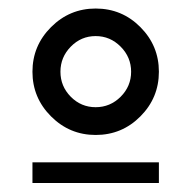

<svg xmlns="http://www.w3.org/2000/svg" viewBox="-20 -749 437 439"><path d="M198.7 -440.4Q139.2 -440.4 96.7 -482.9Q54.2 -525.4 54.2 -585Q54.2 -644.5 96.7 -687Q139.2 -729.5 198.7 -729.5Q258.8 -729.5 301 -687Q343.3 -644.5 343.3 -585Q343.3 -525.4 301 -482.9Q258.8 -440.4 198.7 -440.4ZM255.9 -527.8Q279.8 -551.8 279.8 -585Q279.8 -618.2 255.9 -642.3Q231.9 -666.5 198.7 -666.5Q165.5 -666.5 141.8 -642.3Q118.2 -618.2 118.2 -585Q118.2 -551.8 141.8 -527.8Q165.5 -503.9 198.7 -503.9Q231.9 -503.9 255.9 -527.8ZM54.2 -330.6V-377.9H343.3V-330.6Z"/></svg>

Font: Basically A Sans Serif
Style: Regular
Weight: 400
Designer: Hyung-Suk Kim
Foundry: Mental Design
Version: 1.000